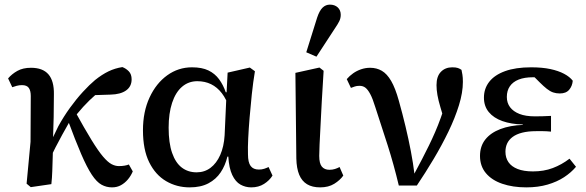

<svg xmlns="http://www.w3.org/2000/svg" viewBox="-20 -797 2533 830"><path d="M113 12 95 -3 112 -184 113 -382Q113 -405 104.5 -417Q96 -429 75 -429Q63 -429 52 -426Q41 -423 33 -420L15 -458Q31 -477 55 -490.5Q79 -504 114 -504Q165 -504 189.5 -475.5Q214 -447 213 -389Q213 -344 212 -291Q211 -238 209 -188L210 -186Q209 -155 208 -122Q207 -89 206 -58Q205 -27 202 -1ZM192 -100 170 -176H196L232 -251Q255 -293 282.5 -331Q310 -369 338.5 -400Q367 -431 391 -451Q421 -475 449 -488.5Q477 -502 509 -507Q525 -501 537 -488.5Q549 -476 549 -454Q549 -423 525 -406Q501 -389 458 -388L365 -385L455 -435Q424 -414 395 -389Q366 -364 339.5 -335Q313 -306 288 -272L279 -268Q264 -242 249 -214.5Q234 -187 219.5 -159Q205 -131 192 -100ZM464 13Q440 13 419 1.5Q398 -10 377 -41.5Q356 -73 331 -131Q306 -189 272 -281L303 -318Q346 -240 375.5 -192Q405 -144 425.5 -120Q446 -96 462 -87.5Q478 -79 494 -79Q508 -79 519 -81Q530 -83 537 -86L554 -56Q546 -37 533 -21.5Q520 -6 503 3.5Q486 13 464 13Z M800 13Q744 13 698 -14Q652 -41 625 -95.5Q598 -150 598 -234Q598 -314 626.5 -375.5Q655 -437 703 -471.5Q751 -506 810 -506Q853 -506 881 -492.5Q909 -479 927 -454.5Q945 -430 956 -398H986L972 -328Q959 -368 939 -394Q919 -420 892.5 -433Q866 -446 833 -446Q795 -446 767 -422Q739 -398 724 -352.5Q709 -307 709 -245Q709 -179 724 -136Q739 -93 766 -72.5Q793 -52 830 -52Q864 -52 890 -71.5Q916 -91 932 -127Q948 -163 951 -212L959 -388L964 -483L1060 -505L1082 -489Q1074 -441 1068.5 -389Q1063 -337 1059 -288.5Q1055 -240 1053 -199Q1051 -158 1052 -130Q1052 -95 1063.5 -79.5Q1075 -64 1099 -64Q1112 -64 1122.5 -67.5Q1133 -71 1141 -75L1158 -38Q1145 -17 1121.5 -2Q1098 13 1066 13Q1041 13 1019.5 1Q998 -11 984 -40.5Q970 -70 967 -120H963Q954 -82 934 -52Q914 -22 881 -4.5Q848 13 800 13Z M1364 13Q1330 13 1307.5 -0.5Q1285 -14 1273.5 -41.5Q1262 -69 1261 -112L1257 -482L1361 -505L1379 -491Q1374 -418 1371 -358Q1368 -298 1365.5 -251.5Q1363 -205 1361.5 -172.5Q1360 -140 1360 -123Q1360 -90 1371.5 -76.5Q1383 -63 1404 -63Q1417 -63 1428 -66.5Q1439 -70 1448 -75L1464 -38Q1450 -18 1425 -2.5Q1400 13 1364 13ZM1304 -571 1351 -721Q1361 -751 1374.5 -764Q1388 -777 1406 -777Q1427 -777 1440 -765Q1453 -753 1453 -733Q1453 -718 1446.5 -705Q1440 -692 1427 -673L1348 -552Z M1704 5Q1682 -87 1656 -168.5Q1630 -250 1602 -335Q1591 -371 1580.5 -390.5Q1570 -410 1559.5 -418Q1549 -426 1534 -426Q1522 -426 1513.5 -423Q1505 -420 1497 -417L1479 -455Q1491 -469 1506.5 -480Q1522 -491 1541 -497.5Q1560 -504 1580 -504Q1608 -504 1630.5 -491Q1653 -478 1671 -447Q1689 -416 1704 -362Q1720 -305 1733 -250.5Q1746 -196 1756 -144Q1766 -92 1772 -42H1769L1805 -110Q1820 -139 1834 -167.5Q1848 -196 1861 -226Q1874 -256 1885.5 -288Q1897 -320 1909 -356L1906 -259Q1893 -303 1884 -333Q1875 -363 1871 -386Q1867 -409 1867 -429Q1867 -467 1886 -486.5Q1905 -506 1935 -506Q1951 -506 1959.5 -503Q1968 -500 1975 -495Q1977 -486 1979 -474Q1981 -462 1981 -443Q1981 -397 1964 -342Q1947 -287 1918.5 -228Q1890 -169 1854.5 -109.5Q1819 -50 1782 5Z M2255 13Q2197 13 2151.5 -2.5Q2106 -18 2080.5 -48.5Q2055 -79 2055 -123Q2055 -165 2078 -194Q2101 -223 2143 -239Q2185 -255 2240 -257V-259Q2190 -260 2152 -273.5Q2114 -287 2093 -312.5Q2072 -338 2072 -375Q2072 -414 2095 -443.5Q2118 -473 2163.5 -489.5Q2209 -506 2276 -506Q2324 -506 2359 -498.5Q2394 -491 2418.5 -478Q2443 -465 2456 -448Q2454 -425 2440.5 -409Q2427 -393 2400 -393Q2384 -393 2371 -397.5Q2358 -402 2344 -413Q2330 -424 2313 -441L2275 -479L2351 -475L2377 -452Q2357 -457 2335 -460Q2313 -463 2284 -463Q2247 -463 2222 -453Q2197 -443 2184 -424Q2171 -405 2171 -378Q2171 -352 2185 -333.5Q2199 -315 2225.5 -304.5Q2252 -294 2293 -294Q2310 -294 2326 -294.5Q2342 -295 2362 -296V-228Q2342 -230 2327.5 -230Q2313 -230 2298 -230Q2263 -230 2237.5 -223.5Q2212 -217 2196 -205Q2180 -193 2172.5 -177Q2165 -161 2165 -141Q2165 -115 2178 -96Q2191 -77 2217.5 -66.5Q2244 -56 2284 -56Q2331 -56 2369.5 -70.5Q2408 -85 2442 -111L2470 -76Q2449 -51 2418.5 -31Q2388 -11 2347 1Q2306 13 2255 13Z"/></svg>

Font: Source Serif 4 Medium
Style: Regular
Weight: 500
Designer: Frank Grießhammer
Foundry: Adobe Systems Incorporated
Version: Version 4.004;hotconv 1.0.116;makeotfexe 2.5.65601